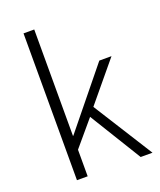

<svg xmlns="http://www.w3.org/2000/svg" viewBox="-146 -886 813 977"><g transform="rotate(-20 260.5 -397.5)"><path d="M158 -795V-219H160L415 -533H481L306 -322L509 0H445L273 -280L158 -144V0H100V-795Z"/></g></svg>

Font: Kinto Sans Light
Style: Regular
Weight: 300
Designer: Authors: Ryoko NISHIZUKA  (kana & ideographs); Paul D. Hunt (Latin, Greek & Cyrillic); Wenlong ZHANG  (bopomofo); Sandol
Foundry: Adobe Systems Incorporated, ookami Inc.
Version: Version 0.001